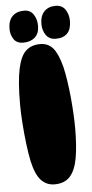

<svg xmlns="http://www.w3.org/2000/svg" viewBox="-59 -937 444 930"><g transform="rotate(-5 163.5 -472.5)"><path d="M168 -42Q130 -42 103.5 -69.5Q77 -97 62 -164Q54 -202 48 -252Q42 -302 38.5 -352.5Q35 -403 35 -442Q35 -555 48.5 -616.5Q62 -678 89 -701.5Q116 -725 157 -725Q196 -725 219.5 -697.5Q243 -670 260 -605Q267 -575 273 -535.5Q279 -496 283 -454Q287 -412 289 -373Q291 -334 291 -306Q291 -221 281 -162Q271 -103 244.5 -72.5Q218 -42 168 -42ZM77 -739Q45 -739 30.5 -761Q16 -783 16 -811Q16 -851 36.5 -872Q57 -893 94 -893Q124 -893 139.5 -869.5Q155 -846 155 -814Q155 -777 133.5 -758Q112 -739 77 -739ZM247 -903Q280 -903 295.5 -879Q311 -855 311 -824Q311 -784 291.5 -764Q272 -744 236 -744Q204 -744 188 -767Q172 -790 172 -821Q172 -861 192.5 -882Q213 -903 247 -903Z"/></g></svg>

Font: DynaPuff SemiBold
Style: Regular
Weight: 600
Designer: Toshi Omagari, Jennifer Daniel
Foundry: Google Fonts
Version: Version 2.000